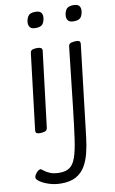

<svg xmlns="http://www.w3.org/2000/svg" viewBox="-113 -786 711 1186"><g transform="rotate(-10 243.0 -193.0)"><path d="M241 -692Q241 -669 230 -649.5Q219 -630 184 -630Q158 -630 148.5 -641Q139 -652 139 -668Q139 -691 150.5 -710Q162 -729 196 -729Q222 -729 231.5 -718.5Q241 -708 241 -692ZM96 14Q82 14 75.5 10Q69 6 69 -6L126 -482Q128 -499 140.5 -503Q153 -507 170 -507Q184 -507 192.5 -502.5Q201 -498 201 -487L143 -11Q141 5 127 9.5Q113 14 96 14ZM173 343Q133 343 98 332Q63 321 41.5 306Q20 291 20 281Q20 267 34 250.5Q48 234 61 234Q64 234 76.5 244.5Q89 255 112.5 265.5Q136 276 173 276Q213 276 237 259Q261 242 275.5 200.5Q290 159 300.5 84.5Q311 10 324 -105L366 -482Q368 -499 382.5 -503Q397 -507 414 -507Q428 -507 434 -503Q440 -499 440 -487L372 91Q366 142 354.5 187.5Q343 233 322 268Q301 303 265 323Q229 343 173 343ZM423 -630Q397 -630 387.5 -641Q378 -652 378 -668Q378 -691 389.5 -710Q401 -729 435 -729Q461 -729 470.5 -718.5Q480 -708 480 -692Q480 -669 469 -649.5Q458 -630 423 -630Z"/></g></svg>

Font: Kite One
Style: Regular
Weight: 400
Designer: Eduardo Rodriguez Tunni
Foundry: Eduardo Rodriguez Tunni
Version: Version 1.002; ttfautohint (v1.8.4.7-5d5b);gftools[0.9.23]